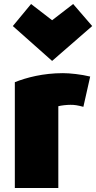

<svg xmlns="http://www.w3.org/2000/svg" viewBox="-20 -923 480 958"><path d="M271 15V-393C286 -397 312 -400 332 -400C352 -400 366 -398 396 -390L430 -541C385 -552 329 -558 294 -558C195 -558 112 -536 54 -513V15ZM44 -793 240 -619 440 -793 345 -903 240 -822 135 -903Z"/></svg>

Font: Repo ExtraBlack
Style: Regular
Weight: 400
Designer: Stefan Peev
Foundry: Context Ltd
Version: Version 001.502